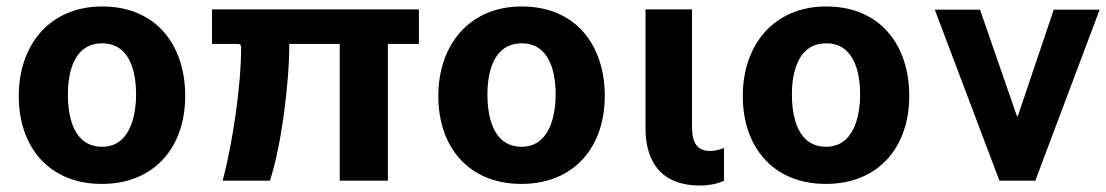

<svg xmlns="http://www.w3.org/2000/svg" viewBox="-20 -559 3422 594"><path d="M295 10C458 10 553 -104 553 -262C553 -421 462 -539 296 -539C133 -539 38 -419 38 -262C38 -104 132 10 295 10ZM296 -105C208 -105 190 -197 190 -267C190 -337 210 -425 296 -425C382 -425 401 -336 401 -267C401 -199 381 -105 296 -105Z M1276 -530H636V-423H717C723 -423 726 -419 726 -413C726 -290 699 -115 669 0H815C848 -98 875 -293 875 -423H1031V0H1180V-423H1276Z M1593 10C1756 10 1851 -104 1851 -262C1851 -421 1760 -539 1594 -539C1431 -539 1336 -419 1336 -262C1336 -104 1430 10 1593 10ZM1594 -105C1506 -105 1488 -197 1488 -267C1488 -337 1508 -425 1594 -425C1680 -425 1699 -336 1699 -267C1699 -199 1679 -105 1594 -105Z M2145 15C2176 15 2205 8 2220 0V-101C2206 -96 2192 -92 2176 -92C2131 -92 2121 -127 2121 -165V-530H1977V-162C1977 -52 2032 15 2145 15Z M2535 10C2698 10 2793 -104 2793 -262C2793 -421 2702 -539 2536 -539C2373 -539 2278 -419 2278 -262C2278 -104 2372 10 2535 10ZM2536 -105C2448 -105 2430 -197 2430 -267C2430 -337 2450 -425 2536 -425C2622 -425 2641 -336 2641 -267C2641 -199 2621 -105 2536 -105Z M3240 -529 3129 -200H3126L3012 -529H2872L3072 0H3183L3382 -529Z"/></svg>

Font: Cheyenne Sans
Style: Bold
Weight: 700
Designer: The Public Sans project authors (U.S. Web Design System), Libre Franklin designed by Pablo Impallari and Rodrigo Fuenzal
Foundry: The Cheyenne Sans Project Authors
Version: Version 2.007